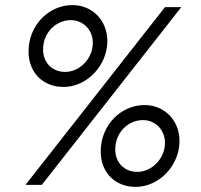

<svg xmlns="http://www.w3.org/2000/svg" viewBox="-20 -725 787 753"><path d="M80 0H144L691 -697H627ZM92 -523C92 -440 149 -384 229 -384C321 -384 401 -468 401 -564C401 -644 343 -705 264 -705C172 -705 92 -627 92 -523ZM149 -531C149 -597 199 -646 258 -646C307 -646 344 -607 344 -557C344 -496 294 -443 235 -443C185 -443 149 -479 149 -531ZM375 -131C375 -48 432 8 512 8C604 8 684 -76 684 -172C684 -252 626 -313 547 -313C455 -313 375 -235 375 -131ZM432 -139C432 -205 482 -254 541 -254C590 -254 627 -215 627 -165C627 -104 577 -51 518 -51C468 -51 432 -87 432 -139Z"/></svg>

Font: HK Grotesk
Style: Italic
Weight: 400
Italic angle: -16°
Designer: Alfredo Marco Pradil
Foundry: Hanken Design Co.
Version: Version 3.001;FEAKit 1.0